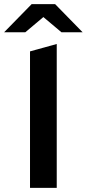

<svg xmlns="http://www.w3.org/2000/svg" viewBox="-52 -914 422 934"><path d="M350 -757 216 -894H102L-32 -757H71L159 -831L247 -757ZM94 -664V0H224V-700Z"/></svg>

Font: Talent
Style: Bold
Weight: 600
Designer: Mike Powis
Version: Version 1.001;hotconv 1.0.109;makeotfexe 2.5.65596